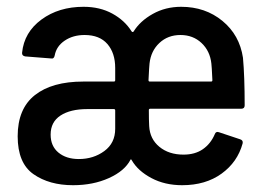

<svg xmlns="http://www.w3.org/2000/svg" viewBox="-20 -537 777 565"><path d="M32 -136Q32 -217 82.5 -257Q133 -297 225 -297H315Q319 -297 319 -301V-337Q319 -381 296 -407.5Q273 -434 229 -434Q195 -434 170.5 -417.5Q146 -401 141 -374Q139 -363 130 -365L54 -371Q44 -373 45 -382Q51 -442 102 -479.5Q153 -517 226 -517Q274 -517 310.5 -497Q347 -477 367 -445Q370 -441 373 -444Q392 -475 429.5 -496Q467 -517 513 -517Q584 -517 634.5 -475.5Q685 -434 695 -367Q700 -312 700 -227Q700 -217 690 -217H422Q418 -217 418 -213Q418 -183 419 -166Q421 -128 449 -105Q477 -82 520 -82Q554 -82 577 -98Q600 -114 612 -142Q615 -151 624 -148L687 -127Q696 -124 694 -115Q679 -60 632 -26Q585 8 516 8Q465 8 425.5 -13Q386 -34 368 -65Q367 -67 366 -68Q365 -69 364 -67Q347 -34 300.5 -13Q254 8 195 8Q125 8 78.5 -24.5Q32 -57 32 -136ZM605 -301Q603 -344 602 -350Q598 -387 573 -410.5Q548 -434 511 -434Q474 -434 449 -410.5Q424 -387 420 -350Q419 -342 417 -301Q417 -297 421 -297H601Q605 -297 605 -301ZM319 -158V-212Q319 -216 315 -216H237Q187 -216 158 -197Q129 -178 129 -141Q129 -107 152 -88Q175 -69 212 -69Q255 -69 287 -92.5Q319 -116 319 -158Z"/></svg>

Font: Barlow Semi Condensed Medium
Style: Regular
Weight: 500
Width: 4
Designer: Jeremy Tribby
Foundry: Tribby Type
Version: Version 1.422; ttfautohint (v1.8)